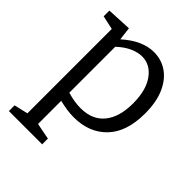

<svg xmlns="http://www.w3.org/2000/svg" viewBox="-212 -664 1020 1020"><g transform="rotate(45 298.0 -153.5)"><path d="M27 230V187L105 169V-465L27 -482V-525L167 -532L176 -458Q264 -537 351 -537Q407 -537 451.5 -506.5Q496 -476 522 -417Q548 -358 548 -273Q548 -134 478.5 -62Q409 10 294 10Q268 10 241 6Q214 2 185 -5V169L277 187V230ZM285 -50Q373 -50 419 -106.5Q465 -163 465 -265Q465 -364 424.5 -420Q384 -476 323 -476Q291 -476 255.5 -460Q220 -444 185 -411V-66Q239 -50 285 -50Z"/></g></svg>

Font: Bitter
Style: Regular
Weight: 400
Designer: Sol Matas, and Bitter project Authors
Foundry: Sol Matas
Version: Version 2.001